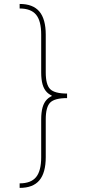

<svg xmlns="http://www.w3.org/2000/svg" viewBox="-20 -792 436 949"><path d="M311.5 -307.1Q275.9 -307.1 251.5 -314Q227.1 -320.8 212.2 -335.7Q197.3 -350.6 190.4 -374.8Q183.6 -398.9 183.6 -434.1V-620.6Q183.6 -689 158.2 -719.5Q132.8 -750 77.1 -750V-772.5Q110.4 -772.5 134.5 -763.2Q158.7 -753.9 174.6 -735.1Q190.4 -716.3 198.2 -687.7Q206.1 -659.2 206.1 -620.6V-434.1Q206.1 -373.5 228 -351.6Q250 -329.6 311.5 -329.6ZM77.1 136.7V114.3Q132.8 114.3 158.2 83.5Q183.6 52.7 183.6 -15.1V-201.7Q183.6 -236.8 190.4 -261.2Q197.3 -285.6 212.2 -300.8Q227.1 -315.9 251.5 -322.8Q275.9 -329.6 311.5 -329.6V-307.1Q250 -307.1 228 -284.9Q206.1 -262.7 206.1 -201.7V-15.1Q206.1 23.4 198.2 52Q190.4 80.6 174.6 99.4Q158.7 118.2 134.5 127.4Q110.4 136.7 77.1 136.7ZM311.5 -307.1H235.4V-329.6H311.5Z"/></svg>

Font: Inter Thin
Style: Regular
Weight: 250
Designer: Rasmus Andersson
Foundry: rsms
Version: Version 4.001;git-66647c0bb